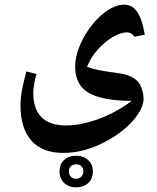

<svg xmlns="http://www.w3.org/2000/svg" viewBox="-20 -405 676 825"><path d="M251 252Q162 252 115 199.5Q68 147 68 47Q68 30 70.5 8.5Q73 -13 79 -40Q85 -67 93 -98L137 -87Q123 -40 123 -7Q123 63 158 98.5Q193 134 263 134Q293 134 325.5 128Q358 122 392 110.5Q426 99 458 83Q481 71 503.5 57.5Q526 44 546 28Q534 28 522.5 28Q511 28 500 27Q433 23 390.5 7.5Q348 -8 327 -36Q303 -69 303 -119Q303 -157 318.5 -198Q334 -239 360.5 -277.5Q387 -316 420 -344Q470 -385 514 -385Q549 -385 570.5 -352.5Q592 -320 602 -256L558 -247Q551 -257 543 -261.5Q535 -266 526 -266Q508 -266 486.5 -257Q465 -248 443 -231.5Q421 -215 400 -192Q371 -160 354 -118Q374 -110 403.5 -104Q433 -98 472 -93Q507 -89 527.5 -82Q548 -75 563 -63Q578 -52 587.5 -28Q597 -4 597 19Q597 49 573 85.5Q549 122 506.5 156Q464 190 410 215Q332 252 251 252ZM306.9 400Q276 400 256 381.5Q236 363 236 331.5Q236 300 255.9 282Q275.8 264 307 264Q337.5 264 358.3 282.5Q379 301 379 331.1Q379 363.4 359 381.7Q339 400 306.9 400ZM307 363Q321 363 329.5 354Q338 345 338 331.5Q338 317 329.5 309Q321 301 307 301Q294 301 285 308.8Q276 316.5 276 332Q276 345 284 354Q292 363 307 363Z"/></svg>

Font: Noto Naskh Arabic
Style: Regular
Weight: 400
Designer: Monotype Design Team, David Williams, Mohamad Dakak and Nizar Qandah
Foundry: Monotype Imaging Inc.
Version: Version 2.013